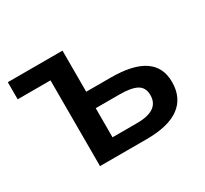

<svg xmlns="http://www.w3.org/2000/svg" viewBox="-115 -707 933 873"><g transform="rotate(-30 351.0 -270.0)"><path d="M542 -165Q542 -205.6 512.5 -221.7Q482.9 -237.8 422.9 -237.8H296.9V-85H425.8Q542 -85 542 -165ZM425.8 -324.2Q657.2 -324.2 657.2 -168Q657.2 -85.4 599.6 -42.7Q542 0 428.2 0H182.1V-450.2H9.8V-540H296.9V-324.2Z"/></g></svg>

Font: OpenSans-Semibold
Style: Regular
Weight: 600
Foundry: Ascender Corporation
Version: Version 1.10